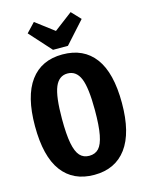

<svg xmlns="http://www.w3.org/2000/svg" viewBox="-138 -1019 857 1120"><g transform="rotate(-15 290.5 -459.5)"><path d="M553 -347Q553 -167 485 -75Q417 17 290 17Q163 17 95.5 -73.5Q28 -164 28 -347Q28 -527 95.5 -618.5Q163 -710 290 -710Q418 -710 485.5 -619.5Q553 -529 553 -347ZM191 -347Q191 -253 201.5 -199Q212 -145 233.5 -121.5Q255 -98 290 -98Q326 -98 347.5 -121Q369 -144 379.5 -198.5Q390 -253 390 -347Q390 -483 366.5 -539Q343 -595 290 -595Q238 -595 214.5 -538.5Q191 -482 191 -347ZM401 -936 453 -881 335 -750H245L127 -881L179 -936L290 -852Z"/></g></svg>

Font: Fira Sans Extra Condensed
Style: Bold
Weight: 700
Width: 1
Designer: Carrois Corporate & Edenspiekermann AG
Foundry: Carrois Corporate GbR & Edenspiekermann AG
Version: Version 4.203